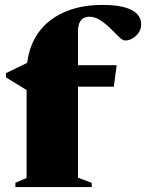

<svg xmlns="http://www.w3.org/2000/svg" viewBox="-20 -760 594 780"><path d="M110 -408 94 -390.5 4.5 -445.5V-463L101.5 -510L198 -495H454L442.5 -408ZM297 -38 352.5 -17.5V0H42.5V-17.5L88 -37V-460.5Q88 -526 109 -577.8Q130 -629.5 170.2 -665.5Q210.5 -701.5 267.5 -720.8Q324.5 -740 396 -740Q438.5 -740 468.5 -734.2Q498.5 -728.5 517.2 -718Q536 -707.5 544.8 -693.2Q553.5 -679 553.5 -662Q553.5 -634.5 532.8 -615Q512 -595.5 488 -595.5Q478.5 -595.5 463.5 -610Q448.5 -624.5 429.2 -643.8Q410 -663 388 -677.5Q366 -692 343 -692Q328.5 -692 318 -685.5Q307.5 -679 302.2 -665.8Q297 -652.5 297 -632Z"/></svg>

Font: Newsreader 60pt ExtraBold
Style: Regular
Weight: 800
Designer: Hugues Gentile
Foundry: Production Type
Version: Version 1.003